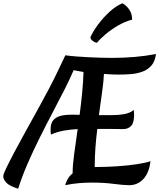

<svg xmlns="http://www.w3.org/2000/svg" viewBox="-43 -1131 985 1184"><path d="M69 33Q13 15 -5 -5.5Q-23 -26 -23 -44Q-23 -56 -4 -95.5Q15 -135 45.5 -192.5Q76 -250 113 -317Q150 -384 187.5 -451.5Q225 -519 256.5 -579Q288 -639 308 -681L360 -790Q388 -786 425.5 -783Q463 -780 504 -778Q545 -776 583 -775Q621 -774 649 -774Q720 -774 789 -780Q858 -786 919 -798Q913 -752 890.5 -726.5Q868 -701 835 -689Q802 -677 764.5 -674Q727 -671 691 -671Q649 -671 598 -675Q596 -631 587 -566Q578 -501 567 -421Q595 -421 617.5 -421Q640 -421 649 -421Q687 -421 722 -427Q757 -433 782 -453Q782 -445 783 -438Q784 -431 784 -424Q784 -374 765.5 -354.5Q747 -335 717 -335Q704 -335 676.5 -335.5Q649 -336 616.5 -336Q584 -336 557 -336Q550 -280 545.5 -221Q541 -162 541 -101Q611 -101 678 -105.5Q745 -110 799 -118Q853 -126 885 -137Q877 -66 841.5 -27.5Q806 11 754 11Q720 11 659 3Q598 -5 522 -5Q484 -5 442.5 -1.5Q401 2 359 11Q362 -1 372 -22Q382 -43 405 -62Q405 -65 405 -69Q405 -112 414.5 -182Q424 -252 436 -335Q396 -333 353.5 -326Q311 -319 271 -301Q270 -309 269.5 -317Q269 -325 269 -333Q269 -372 287 -391.5Q305 -411 334.5 -417.5Q364 -424 401 -424Q407 -424 419 -423.5Q431 -423 448 -423Q457 -490 463.5 -557.5Q470 -625 472 -687Q435 -693 411 -698Q390 -648 356.5 -582Q323 -516 283 -440Q243 -364 202.5 -283Q162 -202 127 -121.5Q92 -41 69 33ZM514 -900Q530 -937 562 -980Q594 -1023 634 -1059.5Q674 -1096 713 -1111Q721 -1106 735 -1094Q749 -1082 760 -1062Q771 -1042 772 -1010Q727 -998 685 -973.5Q643 -949 609 -920.5Q575 -892 554 -867Q539 -870 527.5 -879.5Q516 -889 514 -900Z"/></svg>

Font: Merienda SemiBold
Style: Regular
Weight: 600
Designer: Eduardo Rodriguez Tunni
Foundry: Eduardo Rodriguez Tunni
Version: Version 2.001; ttfautohint (v1.8.4.7-5d5b)